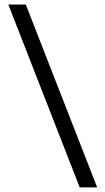

<svg xmlns="http://www.w3.org/2000/svg" viewBox="-20 -690 456 830"><path d="M400 120H324.5L16 -670.5H91.5Z"/></svg>

Font: Anek Tamil Medium
Style: Regular
Weight: 400
Version: Version 1.003